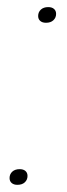

<svg xmlns="http://www.w3.org/2000/svg" viewBox="-20 -514 188 538"><path d="M28.8 3.9Q18.6 3.9 12.7 -1.2Q6.8 -6.3 6.8 -15.1Q6.8 -25.9 14.4 -33Q22 -40 35.2 -40Q45.4 -40 51.3 -34.9Q57.1 -29.8 57.1 -21Q57.1 -10.3 49.6 -3.2Q42 3.9 28.8 3.9ZM108.9 -450.2Q98.6 -450.2 92.8 -455.3Q86.9 -460.4 86.9 -469.2Q86.9 -480 94.5 -487.1Q102.1 -494.1 115.2 -494.1Q125.5 -494.1 131.3 -489Q137.2 -483.9 137.2 -475.1Q137.2 -464.4 129.6 -457.3Q122.1 -450.2 108.9 -450.2Z"/></svg>

Font: Creato Display Thin
Style: Italic
Weight: 265
Italic angle: -10°
Version: Version 1.000